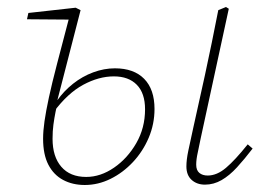

<svg xmlns="http://www.w3.org/2000/svg" viewBox="-20 -516 753 548"><path d="M565 11Q542 11 527 -2.5Q512 -16 512 -41Q512 -60 517.5 -86Q523 -112 532 -153L565 -302Q575 -348 584.5 -394.5Q594 -441 603 -487L625 -496L633 -491L553 -122Q549 -101 544.5 -81Q540 -61 540 -46Q540 -30 549 -22.5Q558 -15 573 -15Q599 -15 625 -37Q651 -59 687 -104L701 -92Q678 -62 656.5 -38.5Q635 -15 612.5 -2Q590 11 565 11ZM222 12Q187 12 160 -2.5Q133 -17 118 -46Q103 -75 103 -120Q103 -142 107 -170Q111 -198 119.5 -237.5Q128 -277 143 -334.5Q158 -392 179 -472L184 -460L57 -461L61 -479L196 -494L210 -487L144 -231L146 -229Q142 -214 138.5 -196.5Q135 -179 132.5 -160.5Q130 -142 130 -120Q130 -69 155 -40Q180 -11 226 -11Q267 -11 305.5 -37.5Q344 -64 369 -107.5Q394 -151 394 -204Q394 -250 370.5 -274Q347 -298 305 -298Q262 -298 217.5 -274Q173 -250 133 -196L129 -229H143Q162 -256 188.5 -277Q215 -298 246 -309.5Q277 -321 308 -321Q362 -321 391.5 -291Q421 -261 421 -205Q421 -162 404.5 -123Q388 -84 359.5 -53.5Q331 -23 295.5 -5.5Q260 12 222 12Z"/></svg>

Font: Source Serif 4 ExtraLight
Style: Italic
Weight: 250
Italic angle: -12°
Designer: Frank Grießhammer
Foundry: Adobe Systems Incorporated
Version: Version 4.004;hotconv 1.0.116;makeotfexe 2.5.65601